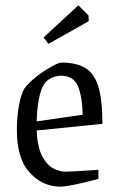

<svg xmlns="http://www.w3.org/2000/svg" viewBox="-20 -689 438 718"><path d="M348 -20Q326 -14 297 -7Q268 0 243 4.5Q218 9 207 9Q139 9 91 -43.5Q43 -96 43 -202Q43 -251 50.5 -292.5Q58 -334 70 -356Q80 -371 99.5 -388.5Q119 -406 141.5 -421Q164 -436 183 -445.5Q202 -455 211 -455Q263 -455 297 -436Q331 -417 347 -367.5Q363 -318 363 -226L117 -201Q120 -139 137.5 -105.5Q155 -72 179 -59.5Q203 -47 225 -47Q230 -47 253 -48Q276 -49 303.5 -51Q331 -53 348 -54ZM160 -390Q140 -377 129.5 -336.5Q119 -296 117 -235L289 -260Q288 -327 271.5 -366.5Q255 -406 207 -406Q198 -406 185.5 -402.5Q173 -399 160 -390ZM161 -525 143 -549 273 -669 311 -631 312 -610Q280 -592 239.5 -569Q199 -546 161 -525Z"/></svg>

Font: Grenze Gotisch Light
Style: Regular
Weight: 300
Designer: Renata Polastri
Foundry: Omnibus-Type
Version: Version 1.001